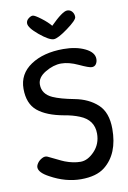

<svg xmlns="http://www.w3.org/2000/svg" viewBox="-94 -912 647 968"><g transform="rotate(-10 229.5 -427.5)"><path d="M319 -850Q335 -850 344.5 -838Q354 -826 353.5 -810.5Q353 -795 301 -757Q249 -719 228 -719Q205 -719 157 -758.5Q109 -798 109 -821Q109 -835 121.5 -845Q134 -855 144 -854.5Q154 -854 184.5 -831Q215 -808 232 -787Q295 -850 319 -850ZM266 -662Q331 -662 376.5 -640Q422 -618 422 -584Q422 -569 414.5 -558Q407 -547 392.5 -547Q378 -547 330 -569.5Q282 -592 242.5 -592Q203 -592 161 -567Q119 -542 119 -506Q119 -457 170 -434Q208 -417 279 -403.5Q350 -390 395 -348.5Q440 -307 440 -223Q440 -95 363 -34Q320 0 241.5 0Q163 0 85 -43Q34 -70 34 -97Q34 -107 42.5 -119Q51 -131 66 -139Q81 -147 93.5 -141.5Q106 -136 134 -122Q162 -108 175 -103Q217 -87 254 -87Q291 -87 325.5 -123.5Q360 -160 360 -213Q360 -283 290 -311Q256 -325 213 -332Q124 -348 79 -385.5Q34 -423 34 -499Q34 -575 99 -618.5Q164 -662 266 -662Z"/></g></svg>

Font: Patrick Hand SC
Style: Regular
Weight: 400
Designer: Patrick Wagesreiter
Foundry: Patrick Wagesreiter
Version: Version 1.003;PS 001.003;hotconv 1.0.70;makeotf.lib2.5.58329